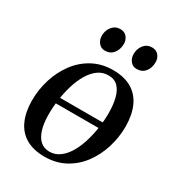

<svg xmlns="http://www.w3.org/2000/svg" viewBox="-178 -841 880 960"><g transform="rotate(30 262.5 -361.0)"><path d="M394 -248.5H123L128 -283H399ZM307 -536Q371.5 -536 414.5 -510.8Q457.5 -485.5 479.2 -438Q501 -390.5 501.5 -323Q501.5 -259.5 482.8 -199.5Q464 -139.5 428.5 -92Q393 -44.5 341.5 -16.8Q290 11 224.5 11Q160.5 11 117.2 -14.2Q74 -39.5 52.5 -87.2Q31 -135 30.5 -200.5Q30.5 -265.5 49.5 -325.8Q68.5 -386 104.2 -433.5Q140 -481 191.5 -508.5Q243 -536 307 -536ZM300 -501.5Q266.5 -501.5 240.2 -482.2Q214 -463 194.5 -430Q175 -397 162.5 -356Q150 -315 143.8 -271Q137.5 -227 137.5 -186Q137.5 -131.5 149 -95.2Q160.5 -59 181.8 -41Q203 -23 233 -23Q266 -23 292.2 -42.5Q318.5 -62 337.8 -94.8Q357 -127.5 369.5 -168.2Q382 -209 388.2 -252.5Q394.5 -296 394.5 -336.5Q394.5 -385.5 385.2 -422.5Q376 -459.5 355.5 -480.5Q335 -501.5 300 -501.5ZM221 -599Q199 -599 185 -615.8Q171 -632.5 171 -658.5Q171.5 -688 189.2 -709.8Q207 -731.5 235 -731.5Q261 -731.5 274.2 -714.5Q287.5 -697.5 287.5 -675.5Q287 -642.5 269.2 -620.8Q251.5 -599 221 -599ZM404.5 -599Q382.5 -599 368.5 -615.8Q354.5 -632.5 354.5 -658.5Q355 -688 372.5 -709.8Q390 -731.5 418.5 -731.5Q444 -731.5 457.5 -714.5Q471 -697.5 470.5 -675.5Q470.5 -642.5 452.8 -620.8Q435 -599 404.5 -599Z"/></g></svg>

Font: Merriweather 96pt
Style: Italic
Weight: 400
Italic angle: -7.8°
Version: Version 2.101